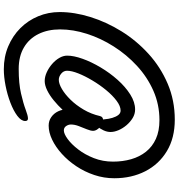

<svg xmlns="http://www.w3.org/2000/svg" viewBox="15 -785 935 1005"><g transform="rotate(90 482.5 -282.5)"><path d="M606.7 -729.9Q702.1 -729.9 770.8 -688.6Q839.5 -647.3 876.3 -575.6Q913 -503.9 913 -413.2Q913 -359 896 -308.4Q879.1 -257.8 850.1 -214.4Q821.1 -171 785.1 -138.5Q749.1 -106 711.1 -87.9Q673 -69.7 637.7 -69.7Q612.4 -69.7 592.9 -83.4Q573.3 -97.1 562.7 -119.4Q552.1 -141.7 552.1 -167.7Q552.1 -186.1 556.3 -201.5Q560.5 -216.9 569.4 -229.7L601.1 -198.7Q581.1 -170.7 556.2 -144.1Q531.4 -117.5 504.8 -95.9Q478.2 -74.2 452.2 -61.6Q426.3 -49 404.1 -49Q381.8 -49 358.6 -59.6Q335.4 -70.1 315.3 -87.4Q295.3 -104.6 283.2 -125.4Q271.2 -146.1 271.2 -166.5Q271.2 -201 287.7 -247.2Q304.1 -293.4 332.8 -341.5Q361.4 -389.6 397.9 -430.6Q434.4 -471.6 474.5 -496.9Q514.6 -522.2 553.1 -522.2Q576.6 -522.2 597.6 -509.6Q618.5 -496.9 635.4 -477.1Q652.2 -457.2 661.6 -435.1Q670.9 -413 670.9 -393.8Q670.9 -375.4 662.1 -356.7Q653.3 -338.1 642.4 -325.5Q631.4 -312.9 624.3 -312.9Q614.2 -312.9 610.5 -323.8Q606.7 -334.7 604.6 -361.1Q602.9 -383.5 597 -403Q591.1 -422.6 581.9 -434.4Q572.6 -446.3 558.8 -446.3Q535.5 -446.3 507.4 -425.2Q479.3 -404.2 451.8 -370.7Q424.2 -337.2 401.2 -298.6Q378.1 -260 364.2 -224.9Q350.3 -189.8 350.3 -165.8Q350.3 -147.8 365.6 -135.3Q380.9 -122.8 398 -122.8Q418.1 -122.8 445.9 -139.1Q473.7 -155.3 502.1 -184.4Q530.5 -213.4 553.8 -252.9Q577 -292.4 587.6 -338.5Q589.6 -346.9 595.3 -351Q601 -355.1 612.1 -355.1Q618.8 -355.1 627.5 -350.7Q636.1 -346.3 644.7 -338.7Q653.2 -331 659.1 -321.7Q664.9 -312.4 664.9 -302.6Q664.9 -289.8 656.8 -269.8Q648.8 -249.7 640.2 -227.8Q631.7 -205.9 631.7 -186Q631.7 -173.3 639.8 -161.2Q648 -149.2 662.6 -149.2Q680.3 -149.2 707.6 -169.1Q734.9 -188.9 762.1 -224.3Q789.4 -259.6 807.7 -306.3Q826 -352.9 826 -406.5Q826 -457.5 813.3 -501.7Q800.6 -545.9 774.1 -579.2Q747.5 -612.6 706.6 -631.1Q665.7 -649.6 608.7 -649.6Q527.2 -649.6 455.2 -617.9Q383.3 -586.1 324.5 -531.8Q265.6 -477.4 223 -410Q180.3 -342.7 157.1 -270.2Q133.9 -197.6 133.9 -129.4Q133.9 -65.1 158.1 -16.3Q182.2 32.6 228.4 59.8Q274.6 87.1 340.6 87.1Q417.4 87.1 469.7 74.9Q521.9 62.8 553.8 50.7Q585.7 38.6 600.2 38.6Q613.4 38.6 613.4 52.9Q613.4 74.1 586.6 94.2Q559.7 114.4 517.7 130.5Q475.7 146.6 429 155.8Q382.4 165 342.4 165Q277.1 165 222.3 141.8Q167.5 118.6 127.3 78.4Q87.1 38.1 65.1 -14.9Q43.1 -67.8 43.1 -127.4Q43.1 -204.5 69 -288Q94.9 -371.6 143.5 -450.3Q192.1 -528.9 261.5 -592.1Q330.8 -655.3 418 -692.6Q505.2 -729.9 606.7 -729.9Z"/></g></svg>

Font: Kalam Variable Light
Style: Regular
Weight: 300
Designer: Lipi Raval, Jonny Pinhorn
Foundry: Indian Type Foundry
Version: Version 3.000